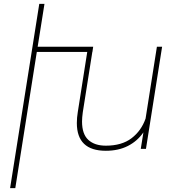

<svg xmlns="http://www.w3.org/2000/svg" viewBox="-20 -770 943 993"><path d="M818.4 -528.3 734.9 0H708L721.7 -85.4Q690.4 -40 641.4 -15.1Q592.3 9.8 527.3 9.8Q377.4 9.8 377.4 -133.8Q377.4 -161.1 382.3 -190.4L431.2 -501.5H170.4L59.1 203.1H32.2L183.1 -750H210L174.8 -528.3H461.9L458 -501.5H457.5L408.2 -189.5Q404.3 -161.1 404.3 -141.6Q404.3 -76.2 437 -46.4Q469.7 -16.6 527.3 -16.6Q609.9 -16.6 660.4 -55.2Q710.9 -93.8 732.9 -156.7L791.5 -528.3Z"/></svg>

Font: Mardoto Thin
Style: Italic
Weight: 250
Italic angle: -12°
Designer: Christian Robertson, Vahan Hovhannisyan
Foundry: Google
Version: Version 1.000